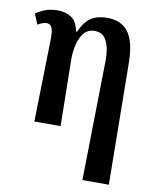

<svg xmlns="http://www.w3.org/2000/svg" viewBox="-87 -613 740 915"><g transform="rotate(10 283.0 -156.0)"><path d="M375 235 385 -338Q386 -402 368.5 -438.5Q351 -475 310 -475Q277 -475 258 -452Q239 -429 230.5 -392.5Q222 -356 223 -315L228 0H101L110 -400Q111 -440 103 -456Q95 -472 78 -472Q60 -472 35 -457L14 -507Q33 -521 59.5 -531Q86 -541 119 -541Q158 -541 185.5 -523Q213 -505 222 -457H227Q250 -508 280.5 -527.5Q311 -547 358 -547Q427 -547 461 -500.5Q495 -454 496 -353L503 235Z"/></g></svg>

Font: Noto Serif Condensed SemiBold
Style: Regular
Weight: 600
Width: 3
Designer: Monotype Design Team
Foundry: Monotype Imaging Inc.
Version: Version 2.013